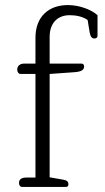

<svg xmlns="http://www.w3.org/2000/svg" viewBox="-20 -738 416 758"><path d="M68 0H240C248 0 250 -5 250 -10C250 -21 245 -26 228 -29L176 -38V-446L274 -453C301 -455 312 -462 312 -475C312 -482 309 -487 301 -487H176V-592C176 -647 207 -678 255 -678C280 -678 306 -673 326 -659L334 -610C337 -594 342 -586 353 -586C361 -586 365 -591 365 -596V-678C342 -699 295 -718 248 -718C172 -718 120 -672 120 -589V-487H76C59 -487 48 -478 48 -463C48 -453 54 -446 61 -446H120V-37H83C67 -37 55 -31 55 -16C55 -6 60 0 68 0Z"/></svg>

Font: Maitree Light
Style: Regular
Weight: 300
Designer: CadsonDemak Team
Foundry: CadsonDemak
Version: Version 1.000;PS 001.000;hotconv 1.0.88;makeotf.lib2.5.64775